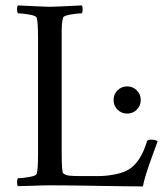

<svg xmlns="http://www.w3.org/2000/svg" viewBox="-20 -666 591 690"><path d="M402.3 -272Q388.2 -286.1 388.2 -306.6Q388.2 -327.1 402.3 -341.3Q416.5 -355.5 437 -355.5Q457.5 -355.5 471.7 -341.3Q485.8 -327.1 485.8 -306.6Q485.8 -286.1 471.7 -272Q457.5 -257.8 437 -257.8Q416.5 -257.8 402.3 -272ZM201.7 -113.3Q201.7 -47.9 207.5 -43Q216.3 -36.1 229.2 -34.7Q242.2 -33.2 276.9 -33.2H332.5Q363.3 -33.2 395.5 -39.8Q427.7 -46.4 446.8 -59.6Q486.8 -86.9 508.3 -158.2Q509.8 -164.1 522 -164.1Q540.5 -164.1 546.4 -158.2Q542 -145.5 531.7 -117.7Q521.5 -89.8 515.4 -72.5Q509.3 -55.2 502.7 -33.2Q496.1 -11.2 493.7 3.9Q443.4 3.9 335.9 2Q228.5 0 160.6 0Q136.7 0 99.6 1.5Q62.5 2.9 44.4 2.9Q41 -1 41.3 -11.2Q41.5 -21.5 44.4 -25.4Q59.1 -25.4 84.5 -29.8Q109.9 -34.2 111.8 -41Q116.7 -56.6 116.7 -113.3V-530.3Q116.7 -586.9 111.8 -602.5Q109.9 -609.4 84.5 -613.8Q59.1 -618.2 44.4 -618.2Q41.5 -622.1 41.3 -632.3Q41 -642.6 44.4 -646.5Q144.5 -641.6 159.7 -641.6Q173.8 -641.6 273.9 -646.5Q277.3 -642.6 277.1 -632.3Q276.9 -622.1 273.9 -618.2Q259.3 -618.2 233.9 -613.8Q208.5 -609.4 206.5 -602.5Q200.7 -584 201.7 -530.3Z"/></svg>

Font: Amiri
Style: Regular
Weight: 400
Designer: Khaled Hosny
Version: Version 000.108